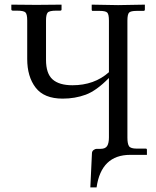

<svg xmlns="http://www.w3.org/2000/svg" viewBox="-20 -666 674 827"><path d="M528.8 -73.2Q528.8 -46.4 535.9 -36.1Q543 -25.9 568.8 -25.9H607.9Q612.8 -25.9 612.8 -21V1H541Q416 1 396 141.1H369.1L376 -4.9Q376 -14.6 383.1 -19.8Q390.1 -24.9 396 -24.9H413.1Q434.1 -24.9 441.7 -37.4Q449.2 -49.8 449.2 -74.2V-330.1Q395 -274.9 349.1 -258.1Q303.2 -241.2 250 -241.2Q169.9 -241.2 133.5 -288.6Q97.2 -335.9 97.2 -412.1V-578.1Q97.2 -605 89.6 -612.5Q82 -620.1 53.2 -620.1H36.1Q29.3 -620.1 28.8 -625V-646L137.2 -645L245.1 -646V-625Q245.1 -620.1 238.8 -620.1H222.2Q192.4 -620.1 185.3 -611.6Q178.2 -603 178.2 -578.1V-408.2Q178.2 -349.1 206.5 -324Q234.9 -298.8 292 -298.8Q386.2 -298.8 449.2 -355V-577.1Q449.2 -604 442.1 -611.6Q435.1 -619.1 409.2 -619.1H378.9Q375 -619.1 375 -624V-646L488.8 -644L604 -646V-625Q604 -619.1 598.1 -619.1H568.8Q543 -619.1 535.9 -611.6Q528.8 -604 528.8 -577.1Z"/></svg>

Font: Linux Libertine O
Style: Regular
Weight: 400
Designer: Philipp H. Poll
Foundry: Philipp H. Poll
Version: Version 5.3.0